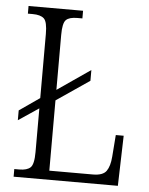

<svg xmlns="http://www.w3.org/2000/svg" viewBox="-52 -757 619 800"><g transform="rotate(5 257.5 -357.0)"><path d="M35 0V-32H56Q88 -32 102.5 -45.5Q117 -59 117 -110V-293L32 -236V-277L117 -336V-604Q117 -655 102.5 -668.5Q88 -682 55 -682H35V-714H263V-682H242Q208 -682 194.5 -668.5Q181 -655 181 -606V-376L319 -471V-426L181 -332V-38H363Q405 -38 419.5 -58.5Q434 -79 437 -119L444 -210H477L471 0Z"/></g></svg>

Font: Noto Serif Bengali Condensed Light
Style: Regular
Weight: 300
Width: 3
Designer: Juan Bruce, Universal Thirst, Indian Type Foundry and the Monotype Design Team.
Foundry: Monotype Imaging Inc.
Version: Version 2.003; ttfautohint (v1.8.4.7-5d5b)